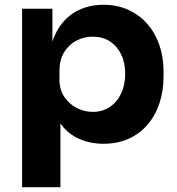

<svg xmlns="http://www.w3.org/2000/svg" viewBox="-20 -584 743 804"><path d="M72.5 200V-547.5H199.5V-311.2L183 -311.8Q186.5 -394 216.5 -450.4Q246.5 -506.8 297.5 -535.4Q348.5 -564 413 -564Q470.2 -564 516.6 -543.1Q563 -522.2 596.2 -484.6Q629.5 -447 647.1 -396.2Q664.8 -345.5 664.8 -285.8V-263.2Q664.8 -203.5 648 -152.4Q631.2 -101.2 598.6 -62.9Q566 -24.5 519.2 -3.2Q472.5 18 413.2 18Q351 18 301.2 -7.4Q251.5 -32.8 221.6 -85.4Q191.8 -138 189 -219.2L233 -158.8V200ZM368.2 -115.5Q408.8 -115.5 439.4 -135.8Q470 -156 487.1 -192.1Q504.2 -228.2 504.2 -274.5Q504.2 -321.8 487.1 -356.6Q470 -391.5 439.8 -411Q409.5 -430.5 368.2 -430.5Q331.5 -430.5 299.9 -413.9Q268.2 -397.2 248.6 -365.4Q229 -333.5 229 -288.5V-251.5Q229 -208.5 249.5 -178.1Q270 -147.8 302 -131.6Q334 -115.5 368.2 -115.5Z"/></svg>

Font: SVN-Sora Variable
Style: Regular
Weight: 400
Designer: Jonathan Barnbrook, Julián Moncada
Foundry: Barnbrook Fonts
Version: Version 2.000 - Viet hoa boi STYLEno.1 Fonts